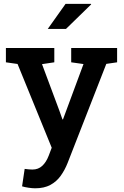

<svg xmlns="http://www.w3.org/2000/svg" viewBox="-20 -782 653 1015"><path d="M166 213.4Q150.9 213.4 131.1 210.4Q111.3 207.5 96.7 203.1L110.4 110.8Q119.1 112.3 131.6 113.3Q144 114.3 151.4 114.3Q182.1 114.3 203.1 95Q224.1 75.7 237.3 41.5L253.4 -1L72.8 -443.8L11.2 -452.6V-528.3H267.1V-452.6L202.1 -442.9L293.9 -196.8L310.1 -150.9H313L421.4 -443.4L356.4 -452.6V-528.3H599.1V-452.6L542 -444.3L337.4 79.6Q322.8 116.7 301 147.2Q279.3 177.7 246.3 195.6Q213.4 213.4 166 213.4ZM232.4 -628.9 326.7 -761.7H460.9L461.9 -758.8L328.6 -628.9H236.3Z"/></svg>

Font: Roboto Slab LO Medium
Style: Regular
Weight: 500
Designer: Google
Version: Version 2.000